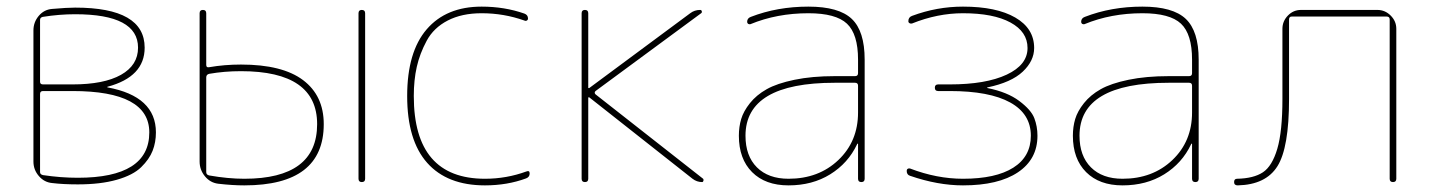

<svg xmlns="http://www.w3.org/2000/svg" viewBox="-20 -550 4319 580"><path d="M101 -266V-30Q101 -23 110 -21Q164 -13 215 -13Q431 -13 431 -150Q431 -275 199 -275H110Q101 -275 101 -266ZM101 -490V-303Q101 -295 110 -295H199Q294 -295 345.5 -324Q397 -353 397 -406Q397 -507 207 -507Q159 -507 109 -499Q101 -497 101 -490ZM138 3Q114 1 97.5 -18Q81 -37 81 -62V-458Q81 -483 97 -502Q113 -521 137 -523Q183 -527 207 -527Q417 -527 417 -406Q417 -318 305 -288Q304 -288 304 -287Q304 -286 305 -286Q451 -259 451 -150Q451 -120 441 -94.5Q431 -69 406.5 -45Q382 -21 333 -7Q284 7 215 7Q171 7 138 3Z M1063 -10V-510Q1063 -520 1073 -520Q1083 -520 1083 -510V-10Q1083 0 1073 0Q1063 0 1063 -10ZM718 -10Q938 -10 938 -175Q938 -335 708 -335Q658 -335 612 -327Q603 -325 603 -316V-30Q603 -22 612 -20Q669 -10 718 -10ZM708 -355Q833 -355 895.5 -308Q958 -261 958 -175Q958 10 718 10Q682 10 639 5Q615 2 599 -17.5Q583 -37 583 -62V-510Q583 -520 593 -520Q603 -520 603 -510V-354Q603 -345 612 -347Q658 -355 708 -355Z M1445 10Q1331 10 1270.5 -58Q1210 -126 1210 -260Q1210 -393 1269 -461.5Q1328 -530 1435 -530Q1504 -530 1564 -509Q1575 -505 1575 -494Q1575 -490 1571.5 -488Q1568 -486 1564 -488Q1502 -510 1435 -510Q1375 -510 1332.5 -488Q1290 -466 1269 -427Q1248 -388 1239 -348Q1230 -308 1230 -260Q1230 -10 1445 -10Q1510 -10 1570 -32Q1580 -36 1580 -26Q1580 -15 1569 -11Q1512 10 1445 10Z M1737 -10V-510Q1737 -520 1747 -520Q1757 -520 1757 -510V-285Q1757 -284 1758 -284H1760L2065 -510Q2078 -520 2095 -520Q2099 -520 2100 -516Q2101 -512 2098 -510L1779 -275Q1774 -270 1779 -265L2104 -10Q2106 -8 2105 -4Q2104 0 2101 0Q2085 0 2072 -10L1760 -256H1758Q1757 -256 1757 -255V-10Q1757 0 1747 0Q1737 0 1737 -10Z M2572 -210V-291Q2572 -300 2563 -300H2502Q2232 -300 2232 -140Q2232 -79 2266.5 -44.5Q2301 -10 2362 -10Q2453 -10 2512.5 -66.5Q2572 -123 2572 -210ZM2563 -320Q2572 -320 2572 -329V-370Q2572 -447 2538.5 -478.5Q2505 -510 2422 -510Q2327 -510 2247 -477Q2243 -476 2240 -478Q2237 -480 2237 -484Q2237 -495 2248 -499Q2328 -530 2422 -530Q2514 -530 2553 -493Q2592 -456 2592 -370V-10Q2592 0 2582 0Q2572 0 2572 -10V-115Q2572 -116 2571 -116Q2569 -116 2569 -114Q2542 -57 2488 -23.5Q2434 10 2362 10Q2292 10 2252 -30Q2212 -70 2212 -140Q2212 -167 2219 -190.5Q2226 -214 2245.5 -238.5Q2265 -263 2296 -280.5Q2327 -298 2380 -309Q2433 -320 2502 -320Z M2729 -19Q2719 -22 2719 -34Q2719 -38 2722 -40Q2725 -42 2729 -41Q2810 -10 2889 -10Q2988 -10 3041 -43.5Q3094 -77 3094 -140Q3094 -206 3031.5 -240.5Q2969 -275 2849 -275H2814Q2804 -275 2804 -285Q2804 -295 2814 -295H2849Q2958 -295 3021 -324.5Q3084 -354 3084 -405Q3084 -454 3032.5 -482Q2981 -510 2889 -510Q2812 -510 2735 -479Q2731 -478 2727.5 -480Q2724 -482 2724 -486Q2724 -498 2735 -502Q2810 -530 2889 -530Q2990 -530 3047 -497Q3104 -464 3104 -405Q3104 -366 3069.5 -333.5Q3035 -301 2963 -286Q2962 -286 2962 -285Q2962 -284 2963 -284Q3023 -272 3059 -245Q3095 -218 3104.5 -193Q3114 -168 3114 -140Q3114 -69 3055 -29.5Q2996 10 2889 10Q2813 10 2729 -19Z M3581 -210V-291Q3581 -300 3572 -300H3511Q3241 -300 3241 -140Q3241 -79 3275.5 -44.5Q3310 -10 3371 -10Q3462 -10 3521.5 -66.5Q3581 -123 3581 -210ZM3572 -320Q3581 -320 3581 -329V-370Q3581 -447 3547.5 -478.5Q3514 -510 3431 -510Q3336 -510 3256 -477Q3252 -476 3249 -478Q3246 -480 3246 -484Q3246 -495 3257 -499Q3337 -530 3431 -530Q3523 -530 3562 -493Q3601 -456 3601 -370V-10Q3601 0 3591 0Q3581 0 3581 -10V-115Q3581 -116 3580 -116Q3578 -116 3578 -114Q3551 -57 3497 -23.5Q3443 10 3371 10Q3301 10 3261 -30Q3221 -70 3221 -140Q3221 -167 3228 -190.5Q3235 -214 3254.5 -238.5Q3274 -263 3305 -280.5Q3336 -298 3389 -309Q3442 -320 3511 -320Z M3719 10Q3708 10 3708 0Q3708 -10 3717 -10Q3767 -11 3795 -29.5Q3823 -48 3838.5 -100.5Q3854 -153 3854 -251V-463Q3854 -486 3870.5 -503Q3887 -520 3910 -520H4141Q4164 -520 4181 -503Q4198 -486 4198 -463V-10Q4198 0 4188 0Q4178 0 4178 -10V-491Q4178 -500 4169 -500H3882Q3874 -500 3874 -491V-251Q3874 -104 3839 -48Q3804 8 3719 10Z"/></svg>

Font: Rounded Mplus 1c Thin
Style: Regular
Weight: 250
Version: Version 1.059.20150529